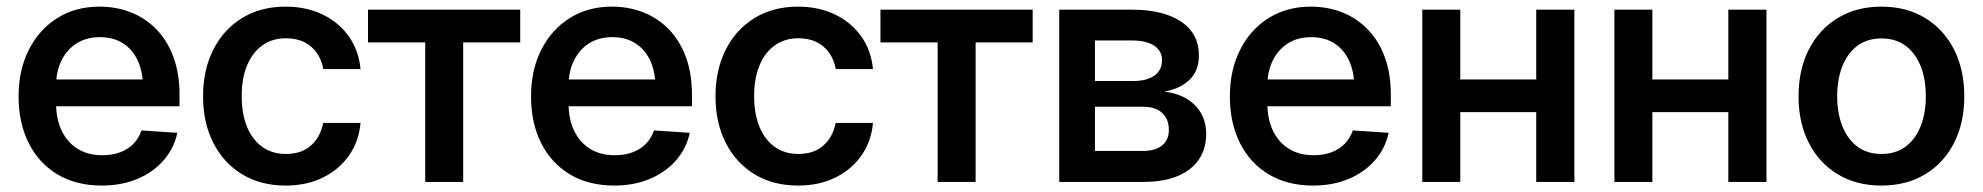

<svg xmlns="http://www.w3.org/2000/svg" viewBox="-20 -559 6093 590"><path d="M293 11.2Q213.9 11.2 156.5 -23.2Q99.1 -57.6 68.1 -119.6Q37.1 -181.6 37.1 -262.7Q37.1 -343.8 68.6 -406Q100.1 -468.3 156 -503.4Q211.9 -538.6 285.6 -538.6Q337.9 -538.6 382.8 -520.8Q427.7 -502.9 461.2 -468.3Q494.6 -433.6 513.2 -383.1Q531.7 -332.5 531.7 -267.1V-232.4H90.3V-314.9H472.7L419.4 -291Q419.4 -337.4 403.8 -371.8Q388.2 -406.2 358.6 -425.5Q329.1 -444.8 287.1 -444.8Q245.1 -444.8 215.1 -425.5Q185.1 -406.2 168.7 -372.6Q152.3 -338.9 152.3 -295.4V-242.2Q152.3 -192.9 169.7 -157Q187 -121.1 218.8 -101.6Q250.5 -82 294.4 -82Q325.2 -82 349.4 -91.1Q373.5 -100.1 390.1 -117.2Q406.7 -134.3 415 -158.2L524.9 -150.9Q514.6 -102.5 482.4 -65.9Q450.2 -29.3 401.6 -9Q353 11.2 293 11.2Z M857.4 11.2Q780.8 11.2 723.6 -23.7Q666.5 -58.6 635.3 -120.4Q604 -182.1 604 -262.7Q604 -344.2 635.5 -406.5Q667 -468.8 724.1 -503.7Q781.2 -538.6 857.4 -538.6Q921.4 -538.6 971.4 -514.4Q1021.5 -490.2 1052 -447Q1082.5 -403.8 1087.9 -346.7H973.6Q968.8 -374 954.1 -395.5Q939.5 -417 915.5 -429.2Q891.6 -441.4 858.4 -441.4Q816.9 -441.4 786.4 -419.7Q755.9 -397.9 739.3 -358.2Q722.7 -318.4 722.7 -264.2Q722.7 -209.5 739 -169.4Q755.4 -129.4 785.9 -107.7Q816.4 -85.9 858.4 -85.9Q906.2 -85.9 935.3 -111.6Q964.4 -137.2 973.1 -181.2H1087.9Q1083 -125.5 1053 -82Q1022.9 -38.6 972.9 -13.7Q922.9 11.2 857.4 11.2Z M1286.6 0V-428.7H1110.8V-529.3H1578.6V-428.7H1403.3V0Z M1867.7 11.2Q1788.6 11.2 1731.2 -23.2Q1673.8 -57.6 1642.8 -119.6Q1611.8 -181.6 1611.8 -262.7Q1611.8 -343.8 1643.3 -406Q1674.8 -468.3 1730.7 -503.4Q1786.6 -538.6 1860.4 -538.6Q1912.6 -538.6 1957.5 -520.8Q2002.4 -502.9 2035.9 -468.3Q2069.3 -433.6 2087.9 -383.1Q2106.4 -332.5 2106.4 -267.1V-232.4H1665V-314.9H2047.4L1994.1 -291Q1994.1 -337.4 1978.5 -371.8Q1962.9 -406.2 1933.3 -425.5Q1903.8 -444.8 1861.8 -444.8Q1819.8 -444.8 1789.8 -425.5Q1759.8 -406.2 1743.4 -372.6Q1727.1 -338.9 1727.1 -295.4V-242.2Q1727.1 -192.9 1744.4 -157Q1761.7 -121.1 1793.5 -101.6Q1825.2 -82 1869.1 -82Q1899.9 -82 1924.1 -91.1Q1948.2 -100.1 1964.8 -117.2Q1981.4 -134.3 1989.7 -158.2L2099.6 -150.9Q2089.4 -102.5 2057.1 -65.9Q2024.9 -29.3 1976.3 -9Q1927.7 11.2 1867.7 11.2Z M2432.1 11.2Q2355.5 11.2 2298.3 -23.7Q2241.2 -58.6 2210 -120.4Q2178.7 -182.1 2178.7 -262.7Q2178.7 -344.2 2210.2 -406.5Q2241.7 -468.8 2298.8 -503.7Q2356 -538.6 2432.1 -538.6Q2496.1 -538.6 2546.1 -514.4Q2596.2 -490.2 2626.7 -447Q2657.2 -403.8 2662.6 -346.7H2548.3Q2543.5 -374 2528.8 -395.5Q2514.2 -417 2490.2 -429.2Q2466.3 -441.4 2433.1 -441.4Q2391.6 -441.4 2361.1 -419.7Q2330.6 -397.9 2314 -358.2Q2297.4 -318.4 2297.4 -264.2Q2297.4 -209.5 2313.7 -169.4Q2330.1 -129.4 2360.6 -107.7Q2391.1 -85.9 2433.1 -85.9Q2481 -85.9 2510 -111.6Q2539.1 -137.2 2547.9 -181.2H2662.6Q2657.7 -125.5 2627.7 -82Q2597.7 -38.6 2547.6 -13.7Q2497.6 11.2 2432.1 11.2Z M2861.3 0V-428.7H2685.5V-529.3H3153.3V-428.7H2978V0Z M3234.9 0V-529.3H3459Q3553.7 -529.3 3608.9 -492.9Q3664.1 -456.5 3664.1 -388.2Q3664.1 -342.3 3636 -314.5Q3607.9 -286.6 3557.6 -277.3Q3595.2 -273.4 3624.3 -256.8Q3653.3 -240.2 3669.9 -212.4Q3686.5 -184.6 3686.5 -147Q3686.5 -102.5 3664.3 -69.3Q3642.1 -36.1 3599.1 -18.1Q3556.2 0 3494.1 0ZM3344.7 -95.2H3492.2Q3530.3 -95.2 3551 -112.1Q3571.8 -128.9 3571.8 -159.2Q3571.8 -193.4 3551 -212.2Q3530.3 -231 3492.2 -231H3344.7ZM3344.7 -310.1H3462.4Q3504.4 -310.1 3527.6 -326.9Q3550.8 -343.8 3550.8 -374Q3550.8 -402.8 3526.6 -418.7Q3502.4 -434.6 3459 -434.6H3344.7Z M4015.1 11.2Q3936 11.2 3878.7 -23.2Q3821.3 -57.6 3790.3 -119.6Q3759.3 -181.6 3759.3 -262.7Q3759.3 -343.8 3790.8 -406Q3822.3 -468.3 3878.2 -503.4Q3934.1 -538.6 4007.8 -538.6Q4060.1 -538.6 4105 -520.8Q4149.9 -502.9 4183.3 -468.3Q4216.8 -433.6 4235.4 -383.1Q4253.9 -332.5 4253.9 -267.1V-232.4H3812.5V-314.9H4194.8L4141.6 -291Q4141.6 -337.4 4126 -371.8Q4110.4 -406.2 4080.8 -425.5Q4051.3 -444.8 4009.3 -444.8Q3967.3 -444.8 3937.3 -425.5Q3907.2 -406.2 3890.9 -372.6Q3874.5 -338.9 3874.5 -295.4V-242.2Q3874.5 -192.9 3891.8 -157Q3909.2 -121.1 3940.9 -101.6Q3972.7 -82 4016.6 -82Q4047.4 -82 4071.5 -91.1Q4095.7 -100.1 4112.3 -117.2Q4128.9 -134.3 4137.2 -158.2L4247.1 -150.9Q4236.8 -102.5 4204.6 -65.9Q4172.4 -29.3 4123.8 -9Q4075.2 11.2 4015.1 11.2Z M4731 -314.9V-214.4H4436.5V-314.9ZM4467.3 -529.3V0H4350.6V-529.3ZM4817.9 -529.3V0H4700.7V-529.3Z M5321.3 -314.9V-214.4H5026.9V-314.9ZM5057.6 -529.3V0H4940.9V-529.3ZM5408.2 -529.3V0H5291V-529.3Z M5761.2 11.2Q5685.1 11.2 5627.7 -23.2Q5570.3 -57.6 5538.6 -119.4Q5506.8 -181.2 5506.8 -262.7Q5506.8 -345.2 5538.6 -407.2Q5570.3 -469.2 5627.7 -503.9Q5685.1 -538.6 5761.2 -538.6Q5838.4 -538.6 5895.5 -503.9Q5952.6 -469.2 5984.4 -407.2Q6016.1 -345.2 6016.1 -262.7Q6016.1 -181.2 5984.4 -119.4Q5952.6 -57.6 5895.5 -23.2Q5838.4 11.2 5761.2 11.2ZM5761.7 -85.9Q5805.7 -85.9 5835.9 -108.6Q5866.2 -131.3 5882.1 -171.4Q5897.9 -211.4 5897.9 -263.2Q5897.9 -315.4 5882.1 -355.5Q5866.2 -395.5 5835.9 -418.2Q5805.7 -440.9 5761.7 -440.9Q5717.8 -440.9 5687.5 -418.2Q5657.2 -395.5 5641.4 -355.5Q5625.5 -315.4 5625.5 -263.2Q5625.5 -211.4 5641.4 -171.4Q5657.2 -131.3 5687.5 -108.6Q5717.8 -85.9 5761.7 -85.9Z"/></svg>

Font: Inter Cardless Tabular Medium
Style: Regular
Weight: 500
Designer: Rasmus Andersson
Foundry: rsms
Version: Version 4.000;git-4fc901f